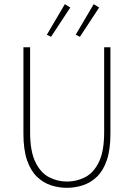

<svg xmlns="http://www.w3.org/2000/svg" viewBox="-20 -886 640 918"><path d="M300 12Q261 12 224 0Q187 -12 157 -40.5Q127 -69 109.5 -119.5Q92 -170 92 -246V-660H124V-254Q124 -163 149 -111.5Q174 -60 214 -39Q254 -18 300 -18Q347 -18 387.5 -39Q428 -60 453 -111.5Q478 -163 478 -254V-660H508V-246Q508 -170 490.5 -119.5Q473 -69 443 -40.5Q413 -12 376 0Q339 12 300 12ZM224 -710 204 -720 290 -866 316 -850ZM362 -710 342 -720 428 -866 454 -850Z"/></svg>

Font: Source Code Pro ExtraLight ExtraLight
Style: Regular
Weight: 250
Monospace: yes
Version: Version 1.018;hotconv 1.0.116;makeotfexe 2.5.65601